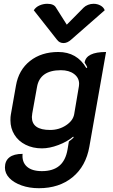

<svg xmlns="http://www.w3.org/2000/svg" viewBox="-20 -783 595 1012"><path d="M6 100Q6 65 29.5 46.5Q53 28 99 28Q95 71 121.5 95Q148 119 201 119Q259 119 292.5 91Q326 63 336 5L343 -37Q359 -49 368 -58L366 -63Q334 -36 287.5 -18.5Q241 -1 201 -1Q153 -1 115 -20Q77 -39 56 -73Q35 -107 35 -149Q35 -168 37 -178L64 -331Q78 -414 138 -461.5Q198 -509 287 -509Q386 -509 435 -424L440 -428Q436 -438 426 -453Q434 -509 539 -509L451 -10Q433 93 362.5 151Q292 209 185 209Q135 209 94 194.5Q53 180 29.5 155.5Q6 131 6 100ZM371 -181 396 -329Q397 -333 397 -341Q397 -373 370.5 -393Q344 -413 301 -413Q190 -413 175 -324L150 -185Q148 -171 148 -166Q148 -98 244 -98Q291 -98 328 -122.5Q365 -147 371 -181ZM421 -743Q430 -752 444 -757.5Q458 -763 473 -763Q493 -763 509.5 -754Q526 -745 532 -729L355 -574Q335 -556 315 -556Q293 -556 280 -574L158 -729Q169 -746 188.5 -754.5Q208 -763 229 -763Q264 -763 275 -743L332 -653Z"/></svg>

Font: K2D SemiBold
Style: Italic
Weight: 600
Italic angle: -10°
Designer: Katatrad Aksorn Co.,Ltd.
Foundry: Cadson Demak Co.,Ltd.
Version: Version 1.000; ttfautohint (v1.6)